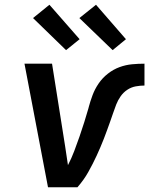

<svg xmlns="http://www.w3.org/2000/svg" viewBox="-20 -788 640 808"><path d="M182 0 83 -520H199L254 -173Q257 -153 260 -133Q263 -113 266 -93Q281 -122 292.5 -152.5Q304 -183 314.5 -213Q325 -243 334.5 -273.5Q344 -304 353 -335V-336Q360 -362 369.5 -387.5Q379 -413 395 -436.5Q411 -460 434 -478Q457 -496 483 -505.5Q509 -515 535.5 -517.5Q562 -520 588 -520V-428Q570 -428 551 -424.5Q532 -421 515.5 -410Q499 -399 487.5 -382.5Q476 -366 469 -348Q462 -330 456 -312Q450 -294 443.5 -276Q437 -258 430.5 -240Q424 -222 417 -204Q410 -186 402.5 -168.5Q395 -151 387 -133.5Q379 -116 370 -98.5Q361 -81 351.5 -64Q342 -47 330.5 -31Q319 -15 306 0ZM454 -577 314 -712 384 -768 510 -623ZM258 -577 119 -712 188 -768 315 -623Z"/></svg>

Font: Iosevka SS04 SmBd Ex Obl
Style: Regular
Weight: 600
Width: 7
Italic angle: -9°
Monospace: yes
Designer: Belleve Invis
Foundry: Belleve Invis
Version: Version 19.0.0; ttfautohint (v1.8.4)